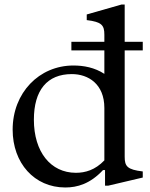

<svg xmlns="http://www.w3.org/2000/svg" viewBox="-20 -820 665 850"><path d="M269 10C322 10 379 -6 436 -67H445V2H459L612 -34V-61C543 -69 532 -84 532 -126V-597H612V-635H532V-800H518L364 -756V-731C431 -723 442 -708 442 -666V-635H296V-597H442V-493C399 -521 351 -530 305 -530C153 -530 36 -409 36 -246C36 -98 132 10 269 10ZM316 -55C204 -55 130 -148 130 -290C130 -421 189 -492 298 -492C371 -492 442 -448 442 -342V-110C401 -67 357 -55 316 -55Z"/></svg>

Font: Hedvig Letters Serif 24pt
Style: Regular
Weight: 400
Designer: Alexander Örn & Tor Weibull
Foundry: Kanon Foundry
Version: Version 1.000